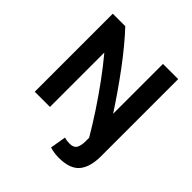

<svg xmlns="http://www.w3.org/2000/svg" viewBox="-230 -856 1206 1206"><g transform="rotate(45 373.0 -253.0)"><path d="M482 187Q467 187 444.5 184.5Q422 182 402 175L420 69Q432 73 442 74.5Q452 76 469 76Q503 76 515.5 54.5Q528 33 528 -8V-37Q486 -109 434 -188Q382 -267 326 -343.5Q270 -420 217 -483V0H82V-693H193Q230 -654 274 -601Q318 -548 363 -487.5Q408 -427 450.5 -365.5Q493 -304 528 -250V-693H663V-8Q663 89 621.5 138Q580 187 482 187Z"/></g></svg>

Font: Ubuntu Sans
Style: Bold
Weight: 700
Designer: Dalton Maag Ltd
Foundry: Dalton Maag Ltd
Version: Version 1.006; ttfautohint (v1.8.4.7-5d5b)